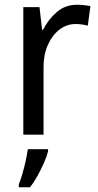

<svg xmlns="http://www.w3.org/2000/svg" viewBox="-20 -566 413 807"><path d="M303 -546Q317 -546 332 -544.5Q347 -543 360 -540L349 -458Q325 -465 297 -465Q261 -465 230.5 -442Q200 -419 181.5 -378Q163 -337 163 -284V0H78V-536H146L157 -441H161Q184 -486 219.5 -516Q255 -546 303 -546ZM182 70Q177 91 165 118Q153 145 138 172.5Q123 200 106 221H59V209Q66 192 74 165Q82 138 88 110Q94 82 97 61H182Z"/></svg>

Font: Noto Sans Kannada SemiCondensed
Style: Regular
Weight: 400
Width: 4
Designer: Jelle Bosma - Monotype Design Team
Foundry: Monotype Imaging Inc.
Version: Version 2.005; ttfautohint (v1.8.4.7-5d5b)